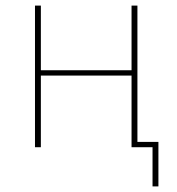

<svg xmlns="http://www.w3.org/2000/svg" viewBox="-20 -526 631 686"><path d="M525 0H450V-256H126V0H105V-506H126V-275H450V-506H471V-19H546V140H525Z"/></svg>

Font: Plexus Sans Thin
Style: Regular
Weight: 250
Version: Version 2.001;PS 002.001;hotconv 1.0.70;makeotf.lib2.5.58329